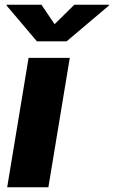

<svg xmlns="http://www.w3.org/2000/svg" viewBox="-20 -790 480 810"><path d="M10.3 0 100.6 -545.9H274.4L184.1 0ZM154.8 -770 210.4 -688 293.5 -770H439.9L439.5 -766.6L261.2 -615.7H135.7L7.8 -766.6L8.3 -770Z"/></svg>

Font: Inter Extra Bold
Style: Italic
Weight: 800
Italic angle: -9.39999°
Designer: Rasmus Andersson
Foundry: rsms
Version: Version 4.000;git-3c8e0fc